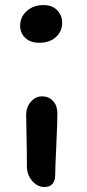

<svg xmlns="http://www.w3.org/2000/svg" viewBox="-20 -732 345 763"><path d="M136.2 -562Q101.1 -562 80.6 -581.3Q60.1 -600.6 60.1 -629.9Q60.1 -664.6 86.4 -688.2Q112.8 -711.9 152.8 -711.9Q187.5 -711.9 207.3 -691.2Q227.1 -670.4 227.1 -642.1Q227.1 -607.9 202.4 -585Q177.7 -562 136.2 -562ZM157.2 11.2Q128.4 11.2 107.7 -13.4Q86.9 -38.1 86.9 -70.8Q86.9 -134.8 85.4 -194.3Q84 -253.9 84 -275.9Q84 -305.7 102.5 -327.4Q121.1 -349.1 147 -349.1Q172.9 -349.1 190.2 -331.3Q207.5 -313.5 208 -282.2Q208.5 -258.3 203.9 -157.5Q199.2 -56.6 199.2 -35.2Q199.2 -13.7 188.5 -1.2Q177.7 11.2 157.2 11.2Z"/></svg>

Font: Shantell Sans Irregular
Style: Regular
Weight: 500
Designer: Stephen Nixon, Anya Danilova, Shantell Martin
Foundry: Arrow Type
Version: Version 1.006;[9816181b4]